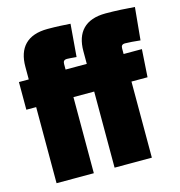

<svg xmlns="http://www.w3.org/2000/svg" viewBox="-99 -743 777 831"><g transform="rotate(-15 289.0 -327.5)"><path d="M448 -655C356 -655 313 -606 313 -522V-465H218V-490C218 -502 223 -508 236 -508C243 -508 256 -507 278 -505L290 -651C257 -653 232 -655 188 -655C96 -655 53 -606 53 -522V-465H9V-341H53V0H220V-341H313V0H480V-341H552L560 -465H478V-490C478 -502 483 -508 496 -508C511 -508 537 -506 564 -503L578 -649C544 -652 492 -655 448 -655Z"/></g></svg>

Font: Passion One
Style: Regular
Weight: 400
Designer: Alejandro Lo Celso
Foundry: Fontstage
Version: Version 1.001